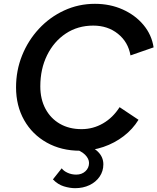

<svg xmlns="http://www.w3.org/2000/svg" viewBox="-20 -777 824 1005"><path d="M399 12Q301 12 225 -30.5Q149 -73 106.5 -148Q64 -223 64 -320Q64 -408 95.5 -486.5Q127 -565 183.5 -626Q240 -687 315.5 -722Q391 -757 477 -757Q556 -757 622 -727.5Q688 -698 731 -646.5Q774 -595 784 -529L663 -487Q651 -557 597.5 -600Q544 -643 468 -643Q387 -643 324.5 -601.5Q262 -560 226.5 -488Q191 -416 191 -325Q191 -258 218 -207.5Q245 -157 293.5 -129Q342 -101 407 -101Q467 -101 519 -131Q571 -161 606 -216L705 -150Q675 -101 627.5 -64.5Q580 -28 521.5 -8Q463 12 399 12ZM373 208Q346 208 314.5 198.5Q283 189 257 162L303 104Q313 118 334 127.5Q355 137 379 137Q408 137 427 119.5Q446 102 446 76Q446 54 425.5 33Q405 12 357 -3L407 -24Q464 -11 492.5 17Q521 45 521 83Q521 119 501.5 147.5Q482 176 448.5 192Q415 208 373 208Z"/></svg>

Font: Plus Jakarta Display Medium
Style: Italic
Weight: 500
Italic angle: -12°
Designer: Gumpita Rahayu
Foundry: Tokotype Studio
Version: Version 1.000